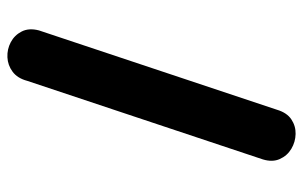

<svg xmlns="http://www.w3.org/2000/svg" viewBox="-170 -595 818 518"><g transform="rotate(-90 239.0 -336.0)"><path d="M202 2 416 -640Q423 -667 413 -686.5Q403 -706 384 -716Q365 -726 343.5 -725Q322 -724 304.5 -711Q287 -698 280 -672L68 -36Q60 -10 69 10Q78 30 96.5 41Q115 52 136.5 52.5Q158 53 176 41Q194 29 202 2Z"/></g></svg>

Font: Balsamiq Sans
Style: Bold
Weight: 700
Designer: Michael Angeles
Foundry: Balsamiq SRL
Version: Version 1.020; ttfautohint (v1.8.4.7-5d5b);gftools[0.9.26]